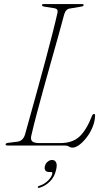

<svg xmlns="http://www.w3.org/2000/svg" viewBox="-20 -720 509 950"><path d="M301 0H19Q6 0 8 -6Q8.5 -12.5 22.5 -13.5L66.5 -19Q93.5 -22.5 103.5 -53.5Q116.5 -100 133.5 -161.2Q150.5 -222.5 169.2 -290.2Q188 -358 206 -425.5Q224 -493 239.2 -552.8Q254.5 -612.5 264.5 -657Q268 -675.5 251 -679L200 -687Q187.5 -689 187.5 -695Q187.5 -700 199 -700H384.5Q394 -700 394 -695Q394 -689 380.5 -687L327 -678Q306 -676 298 -650Q286.5 -606.5 269.5 -545.5Q252.5 -484.5 233 -415.5Q213.5 -346.5 194.5 -278Q175.5 -209.5 159.8 -149.5Q144 -89.5 134.5 -47Q130.5 -28.5 140 -20.2Q149.5 -12 176.5 -12H277.5Q339 -12 373.5 -44.5Q408 -77 434.5 -145Q438.5 -156 445 -156Q450.5 -156 450.5 -149Q450 -120.5 438.5 -92.2Q427 -64 409.2 -40.8Q391.5 -17.5 372.8 -3.5Q354 10.5 338.5 10.5Q328.5 10.5 321 5.2Q313.5 0 301 0ZM223.5 131Q209.5 131 204.2 122.8Q199 114.5 202 102Q205.5 88.5 215.8 80Q226 71.5 238 71.5Q252 71.5 258 84.5Q264 97.5 256.5 124.5Q248.5 157 226.2 178.8Q204 200.5 175.5 209Q168 211 167 206.5Q166.5 202 173 200Q198.5 192 216.2 175Q234 158 238.5 141Q241 131 232.5 131Z"/></svg>

Font: Fraunces 72pt S000 Thin
Style: Italic
Weight: 100
Italic angle: -16°
Version: Version 1.000; ttfautohint (v1.8.3)